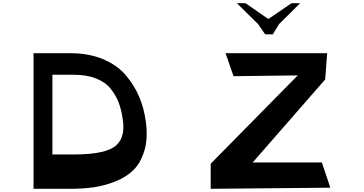

<svg xmlns="http://www.w3.org/2000/svg" viewBox="-20 -1182 2278 1202"><path d="M1640 -967 1596 -1031 1463 -1162H1517L1660 -1063L1805 -1162H1859L1727 -1031L1688 -967ZM190 0V-849H420Q535 -849 624 -812Q713 -775 767 -711.5Q821 -648 851.5 -576Q882 -504 893 -420Q907 -318 884.5 -241Q862 -164 817 -119Q772 -74 703 -46.5Q634 -19 566.5 -9.5Q499 0 420 0ZM1299 0V-157L1844 -710L1442 -705L1392 -849H2028L2016 -685L1562 -165H1995L2048 -7ZM308 -215H442Q547 -215 613 -230Q679 -245 709.5 -274Q740 -303 748.5 -345.5Q757 -388 747 -444Q739 -498 722.5 -541Q706 -584 673.5 -625.5Q641 -667 582 -690.5Q523 -714 442 -714H308Z"/></svg>

Font: OpenDyslexic
Style: Regular
Weight: 400
Designer: Abbie Gonzalez
Version: Version 0.920;hotconv 1.0.109;makeotfexe 2.5.65596